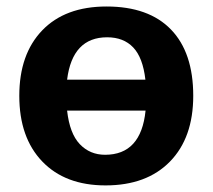

<svg xmlns="http://www.w3.org/2000/svg" viewBox="-20 -558 651 588"><path d="M571.8 -264.6Q571.8 -136.2 500.5 -63.2Q429.2 9.8 303.2 9.8Q179.7 9.8 109.4 -63.5Q39.1 -136.7 39.1 -264.6Q39.1 -392.1 109.4 -465.1Q179.7 -538.1 306.2 -538.1Q435.5 -538.1 503.7 -467.5Q571.8 -397 571.8 -264.6ZM301.8 -84Q412.1 -84 425.8 -219.2H185.5Q193.4 -148.9 224.4 -116.5Q255.4 -84 301.8 -84ZM308.1 -443.8Q201.7 -443.8 185.5 -314H425.3Q417.5 -381.8 387.9 -412.8Q358.4 -443.8 308.1 -443.8Z"/></svg>

Font: Arial
Style: Bold
Weight: 700
Designer: Steve Matteson
Foundry: Ascender Corporation
Version: Version 2.00.3